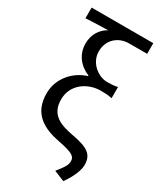

<svg xmlns="http://www.w3.org/2000/svg" viewBox="-222 -787 876 1046"><g transform="rotate(30 215.5 -264.0)"><path d="M301 157 367 184C407 129 424 79 424 50C424 -16 386 -40 290 -58C201 -74 134 -100 134 -196C134 -290 216 -345 299 -345C325 -345 343 -344 369 -339V-409C343 -404 330 -403 304 -403C245 -403 181 -455 181 -525C181 -601 238 -645 302 -645H416V-712H28V-645C89 -648 116 -649 168 -650C124 -626 97 -582 97 -527C97 -457 139 -407 198 -383V-379C118 -355 49 -281 49 -185C49 -57 135 -12 238 8C327 25 349 39 349 69C349 96 335 114 301 157Z"/></g></svg>

Font: Cambridge Sans
Style: Regular
Weight: 400
Version: Version 2.020;PS 002.020;hotconv 1.0.88;makeotf.lib2.5.64775